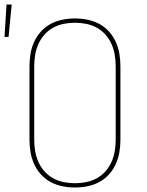

<svg xmlns="http://www.w3.org/2000/svg" viewBox="-33 -825 653 853"><path d="M300 8Q272 8 244.5 2.5Q217 -3 192.5 -16Q168 -29 149 -50Q130 -71 118.5 -96.5Q107 -122 102.5 -149.5Q98 -177 98 -205V-530Q98 -558 102.5 -585.5Q107 -613 118.5 -638.5Q130 -664 149 -685Q168 -706 192.5 -719Q217 -732 244.5 -737.5Q272 -743 300 -743Q328 -743 355.5 -737.5Q383 -732 407.5 -719Q432 -706 451 -685Q470 -664 481.5 -638.5Q493 -613 497.5 -585.5Q502 -558 502 -530V-205Q502 -177 497.5 -149.5Q493 -122 481.5 -96.5Q470 -71 451 -50Q432 -29 407.5 -16Q383 -3 355.5 2.5Q328 8 300 8ZM300 -11Q325 -11 350 -16Q375 -21 397 -33Q419 -45 436 -64.5Q453 -84 463 -107Q473 -130 477 -155Q481 -180 481 -205V-530Q481 -555 477 -580Q473 -605 463 -628Q453 -651 436 -670.5Q419 -690 397 -702Q375 -714 350 -719Q325 -724 300 -724Q275 -724 250 -719Q225 -714 203 -702Q181 -690 164 -670.5Q147 -651 137 -628Q127 -605 123 -580Q119 -555 119 -530V-205Q119 -180 123 -155Q127 -130 137 -107Q147 -84 164 -64.5Q181 -45 203 -33Q225 -21 250 -16Q275 -11 300 -11ZM-13 -661 -4 -805H19L5 -661Z"/></svg>

Font: Iosevka Etoile Thin
Style: Regular
Weight: 100
Designer: Belleve Invis
Foundry: Belleve Invis
Version: Version 22.1.2; ttfautohint (v1.8.4)